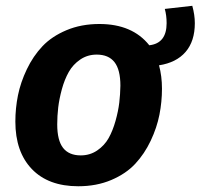

<svg xmlns="http://www.w3.org/2000/svg" viewBox="-20 -629 695 665"><path d="M654.8 -548.8Q654.8 -486.3 622.8 -449.2Q590.8 -412.1 530.8 -402.8Q541 -365.2 541 -321.8Q541 -276.4 532.2 -231.7Q523.4 -187 502 -141.6Q480.5 -96.2 448.5 -61.8Q416.5 -27.3 365.5 -5.6Q314.5 16.1 251 16.1Q147.5 16.1 90.3 -43.5Q33.2 -103 33.2 -208Q33.2 -253.9 42.2 -298.8Q51.3 -343.8 73 -389.2Q94.7 -434.6 127 -468.8Q159.2 -502.9 210.2 -524.4Q261.2 -545.9 324.2 -545.9Q438.5 -545.9 497.1 -472.2Q557.1 -479 557.1 -548.8Q557.1 -575.2 550.8 -598.1L646 -608.9Q654.8 -577.1 654.8 -548.8ZM259.8 -90.8Q291.5 -90.8 316.7 -107.9Q341.8 -125 356.2 -150.6Q370.6 -176.3 380.1 -210.2Q389.6 -244.1 393.1 -273.4Q396.5 -302.7 397 -332Q397 -387.7 376.5 -413.8Q356 -439.9 314.9 -439.9Q283.2 -439.9 258.1 -422.9Q232.9 -405.8 218.3 -379.9Q203.6 -354 194.3 -320.1Q185.1 -286.1 181.6 -256.6Q178.2 -227.1 178.2 -198.2Q178.2 -142.6 198.5 -116.7Q218.8 -90.8 259.8 -90.8Z"/></svg>

Font: FiraGO SemiBold
Style: Italic
Weight: 600
Italic angle: -8°
Designer: bBox Type GmbH
Foundry: bBox Type GmbH
Version: Version 1.001;PS 001.001;hotconv 1.0.88;makeotf.lib2.5.64775